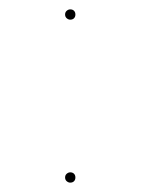

<svg xmlns="http://www.w3.org/2000/svg" viewBox="-20 -380 340 410"><path d="M119 -1Q119 4 122.5 7Q126 10 130 10Q135 10 138 7Q141 4 141 -1Q141 -6 138 -9Q135 -12 130 -12Q126 -12 122.5 -9Q119 -6 119 -1ZM119 -349Q119 -344 122.5 -341Q126 -338 130 -338Q135 -338 138 -341Q141 -344 141 -349Q141 -354 138 -357Q135 -360 130 -360Q126 -360 122.5 -357Q119 -354 119 -349Z"/></svg>

Font: Jost Thin
Style: Regular
Weight: 250
Version: Version 3.710